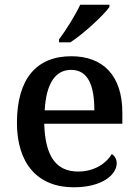

<svg xmlns="http://www.w3.org/2000/svg" viewBox="-20 -786 587 816"><path d="M231 -619V-606H279C335 -642 420 -721 445 -756V-766H321C300 -721 260 -657 231 -619ZM293 10C418 10 476 -46 476 -92C476 -110 467 -125 455 -131C431 -91 381 -57 312 -57C221 -57 172 -118 168 -260H500V-307C500 -466 417 -547 283 -547C136 -547 52 -452 52 -264C52 -91 140 10 293 10ZM381 -317H170C176 -429 214 -489 282 -489C355 -489 381 -422 381 -317Z"/></svg>

Font: Noto Serif Oriya Medium
Style: Regular
Weight: 500
Designer: David Williams
Foundry: Google LLC, David Williams
Version: Version 1.051